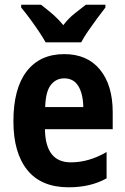

<svg xmlns="http://www.w3.org/2000/svg" viewBox="-20 -786 533 816"><path d="M253 -556Q351 -556 405 -490Q459 -424 459 -309V-237H171Q173 -96 281 -96Q358 -96 433 -140V-28Q365 10 272 10Q155 10 96 -63.5Q37 -137 37 -270Q37 -410 93.5 -483Q150 -556 253 -556ZM253 -453Q218 -453 196 -425Q174 -397 172 -331H334Q333 -387 313 -420Q293 -453 253 -453ZM174 -606Q163 -626 144.5 -653.5Q126 -681 106 -708Q86 -735 70 -754V-766H154Q174 -751 200 -729Q226 -707 249 -679Q271 -708 297 -728.5Q323 -749 345 -766H428V-754Q413 -735 393 -708Q373 -681 354.5 -654Q336 -627 325 -606Z"/></svg>

Font: Noto Sans Sinhala UI Condensed
Style: Bold
Weight: 700
Width: 3
Designer: Jelle Bosma - Monotype Design Team
Foundry: Monotype Imaging Inc.
Version: Version 2.006; ttfautohint (v1.8.4.7-5d5b)